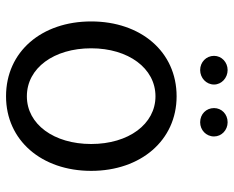

<svg xmlns="http://www.w3.org/2000/svg" viewBox="-89 -674 774 636"><g transform="rotate(90 298.0 -356.0)"><path d="M299 11C445 11 546 -107 546 -271C546 -435 445 -554 299 -554C151 -554 51 -435 51 -271C51 -107 151 11 299 11ZM140 -271C140 -394 206 -484 299 -484C391 -484 457 -395 457 -271C457 -148 392 -58 299 -58C205 -58 140 -148 140 -271ZM165 -678C165 -652 186 -632 212 -632C238 -632 260 -652 260 -678C260 -703 238 -723 212 -723C186 -723 165 -703 165 -678ZM338 -678C338 -652 358 -632 385 -632C411 -632 432 -652 432 -678C432 -703 411 -723 385 -723C358 -723 338 -703 338 -678Z"/></g></svg>

Font: Wafeq
Style: Regular
Weight: 400
Designer: Rasmus Andersson & Azza Alameddine
Foundry: Google & TypeTogether
Version: Version 3.000;FEAKit 1.0